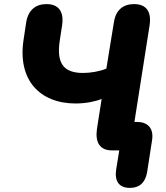

<svg xmlns="http://www.w3.org/2000/svg" viewBox="-20 -734 810 937"><path d="M476 -251 453 -104C444 -39 467 0 527 0H562L547 93C538 150 561 183 614 183C660 183 689 158 698 106L722 -49C732 -111 698 -139 648 -139H636L710 -610C720 -675 696 -714 634 -714C581 -714 545 -685 536 -626L499 -399C465 -385 421 -378 385 -378C291 -378 254 -424 272 -538L283 -610C293 -675 268 -714 207 -714C154 -714 118 -685 108 -626L95 -540C65 -345 173 -229 349 -229C397 -229 443 -238 476 -251Z"/></svg>

Font: SN Pro Heavy
Style: Italic
Weight: 800
Italic angle: -9°
Designer: Tobias Whetton
Foundry: Supernotes
Version: Version 1.001;Glyphs 3.2 (3249)